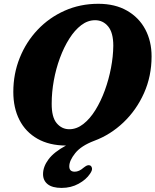

<svg xmlns="http://www.w3.org/2000/svg" viewBox="-20 -734 800 988"><path d="M486 -714.5Q572 -714.5 633.5 -679.2Q695 -644 727.5 -583Q760 -522 760 -444Q760 -342 721 -254.8Q682 -167.5 615.2 -104Q548.5 -40.5 465 -9.5Q397.5 16 367 54.2Q336.5 92.5 336.5 122Q336.5 149.5 364.5 149.5Q387 149.5 410 129Q419.5 121.5 426.8 118Q434 114.5 442.5 117Q450.5 119.5 453.2 130.8Q456 142 443 160.5Q423.5 190 384.5 211.5Q345.5 233 297 233Q249.5 233 225.5 214Q201.5 195 201.5 162Q201.5 123.5 229.8 85.8Q258 48 319.5 15Q233.5 14.5 172.8 -20Q112 -54.5 80.2 -116.5Q48.5 -178.5 48.5 -261Q48.5 -354 81.5 -436.2Q114.5 -518.5 173.8 -581Q233 -643.5 312.8 -679Q392.5 -714.5 486 -714.5ZM246 -201Q245.5 -131 271.8 -100Q298 -69 336.5 -69Q374.5 -69 408.8 -95.8Q443 -122.5 471 -167.8Q499 -213 519.5 -269.2Q540 -325.5 551.2 -384.8Q562.5 -444 563 -498.5Q563 -566 536.5 -598Q510 -630 469.5 -630Q431.5 -630 398 -604.5Q364.5 -579 336.8 -535.2Q309 -491.5 288.5 -436Q268 -380.5 257 -320Q246 -259.5 246 -201Z"/></svg>

Font: Fraunces 72pt S100
Style: Bold Italic
Weight: 700
Italic angle: -16°
Version: Version 1.000; ttfautohint (v1.8.3)